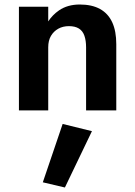

<svg xmlns="http://www.w3.org/2000/svg" viewBox="-20 -490 600 852"><path d="M194 0H64V-460H194V-395Q213 -424 242 -444Q280 -470 334 -470Q388 -470 424 -450Q460 -430 478 -391Q496 -352 496 -294V0H362V-280Q362 -310 354.5 -331.5Q347 -353 330 -363.5Q313 -374 286 -374Q259 -374 238.5 -362.5Q218 -351 206 -330.5Q194 -310 194 -280ZM388 92 268 342 170 319 258 60Z"/></svg>

Font: Venryn Sans SemiBold
Style: Regular
Weight: 600
Designer: Owen Earl, indestructible type* (font) & Cristiano Sobral (main changes)
Version: Version 3.60;October 28, 2020;FontCreator 13.0.0.2681 64-bit